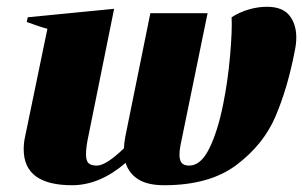

<svg xmlns="http://www.w3.org/2000/svg" viewBox="-20 -537 895 567"><path d="M855 -426Q855 -407 850 -384Q829 -276 793.5 -193Q758 -110 678.5 -50Q599 10 465 10Q415 10 387.5 -8Q360 -26 351 -56Q274 10 193 10Q50 10 50 -96Q50 -116 54 -133L120 -452Q103 -456 59 -472L62 -486L317 -511L241 -135Q234 -103 234 -82Q234 -62 241.5 -55Q249 -48 266 -48Q293 -48 346 -99Q346 -111 350 -133L424 -498H593L513 -108Q510 -93 510 -80Q510 -64 516.5 -56Q523 -48 539 -48Q573 -48 598 -98.5Q623 -149 639 -229Q653 -298 659.5 -373Q666 -448 664 -486Q687 -501 714.5 -509Q742 -517 768 -517Q814 -517 834.5 -491.5Q855 -466 855 -426Z"/></svg>

Font: Trirong Black
Style: Italic
Weight: 900
Italic angle: -12°
Designer: Katatrad Team
Foundry: CadsonDemak
Version: Version 1.001